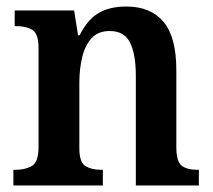

<svg xmlns="http://www.w3.org/2000/svg" viewBox="-20 -568 653 588"><path d="M21 0V-48H27Q58 -48 78 -60Q98 -72 98 -118V-422Q98 -465 79 -476.5Q60 -488 30 -488H25V-536H207L219 -460H224Q247 -507 281 -527.5Q315 -548 367 -548Q441 -548 480.5 -501.5Q520 -455 520 -353V-119Q520 -73 536.5 -60.5Q553 -48 584 -48H589V0H396V-336Q396 -401 378.5 -437Q361 -473 316 -473Q280 -473 260 -450.5Q240 -428 231.5 -392Q223 -356 223 -314V-114Q223 -71 241.5 -59.5Q260 -48 290 -48H295V0Z"/></svg>

Font: Noto Serif Myanmar SemiCondensed SemiBold
Style: Regular
Weight: 600
Width: 4
Designer: Ben Mitchell and the Monotype Design Team
Foundry: Monotype Imaging Inc.
Version: Version 2.106; ttfautohint (v1.8.4.7-5d5b)